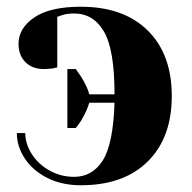

<svg xmlns="http://www.w3.org/2000/svg" viewBox="-20 -535 570 570"><path d="M30 -140H55Q55 -108 74.5 -77.5Q94 -47 127.5 -28.5Q161 -10 200 -10Q254 -10 285 -58.5Q316 -107 320 -230H245Q239 -208 221 -177Q216 -169 212 -164Q208 -159 205 -155H180V-330H205L221 -307Q240 -276 245 -255H320Q320 -388 288.5 -441.5Q257 -495 200 -495Q179 -495 164 -490L150 -485V-335L137 -332Q121 -330 110 -330Q76 -330 55.5 -350.5Q35 -371 35 -405Q35 -451 81.5 -483Q128 -515 220 -515Q347 -515 418.5 -444.5Q490 -374 490 -250Q490 -126 418.5 -55.5Q347 15 220 15Q164 15 121 -6.5Q78 -28 54 -64Q30 -100 30 -140Z"/></svg>

Font: Yeseva One
Style: Regular
Weight: 400
Designer: Jovanny Lemonad
Foundry: Jovanny Lemonad
Version: Version 2.000